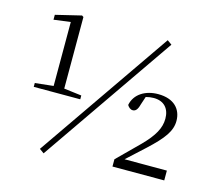

<svg xmlns="http://www.w3.org/2000/svg" viewBox="-107 -864 1129 1021"><g transform="rotate(15 457.0 -353.5)"><path d="M215 27 722 -707 697 -725 190 9ZM587 0H872V-54H639L737 -144C818 -219 853 -266 853 -322C853 -386 811 -435 723 -435C654 -435 595 -401 583 -338C590 -326 601 -317 613 -317C628 -317 639 -327 647 -358L662 -403C677 -407 691 -409 705 -409C762 -409 793 -374 793 -318C793 -266 766 -219 706 -158L587 -40ZM174 -301H329V-322L232 -334V-728L223 -734L82 -700V-673L174 -685V-333L73 -322V-301Z"/></g></svg>

Font: Noto Serif CJK KR Light
Style: Regular
Weight: 300
Designer: Ryoko NISHIZUKA 西塚涼子 (kana & ideographs); Frank Grießhammer (Latin, Greek & Cyrillic); Wenlong ZHANG 张文龙 (bopomofo); San
Foundry: Adobe
Version: Version 2.001;hotconv 1.1.0;makeotfexe 2.6.0